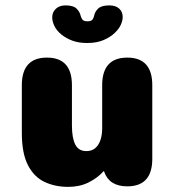

<svg xmlns="http://www.w3.org/2000/svg" viewBox="-20 -700 659 730"><path d="M158.5 -481Q253.5 -481 253.5 -376V-223Q253.5 -176 266 -150.8Q278.5 -125.5 308.5 -125.5Q328.5 -125.5 341.8 -136.5Q355 -147.5 361.8 -167.2Q368.5 -187 368.5 -212V-376Q368.5 -481 464 -481Q559 -481 559 -376V-96Q559 8.5 464 8.5Q396 8.5 376.5 -46L375 -50Q350.5 -23 316.5 -6.2Q282.5 10.5 239.5 10.5Q189 10.5 149 -8.5Q109 -27.5 86 -72.5Q63 -117.5 63 -195V-376Q63 -481 158.5 -481ZM395.5 -679.5Q420 -679.5 433.2 -667.2Q446.5 -655 446.5 -635.5Q446.5 -622.5 439.8 -606.8Q433 -591 417 -575.5Q400 -559 374 -547.8Q348 -536.5 311.5 -536.5Q279.5 -536.5 255.8 -545.2Q232 -554 215 -567.5Q195 -583.5 186.8 -601.2Q178.5 -619 178.5 -634Q178.5 -653.5 192.2 -666.5Q206 -679.5 229 -679.5Q259 -679.5 271.2 -667.2Q283.5 -655 286.5 -640.5Q288.5 -632.5 293.2 -625.8Q298 -619 312.5 -619Q327 -619 331.8 -625.8Q336.5 -632.5 338 -640.5Q340.5 -655 353 -667.2Q365.5 -679.5 395.5 -679.5Z"/></svg>

Font: Sono Monospace ExtraBold
Style: Regular
Weight: 800
Version: Version 2.112